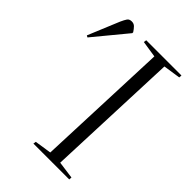

<svg xmlns="http://www.w3.org/2000/svg" viewBox="-355 -831 917 917"><g transform="rotate(45 104.0 -372.5)"><path d="M167 -703 83 -716 85 -730H323L322 -716L235 -703L208 -26L296 -14L295 0H53L55 -14L140 -27ZM-123 -541 -132 -546 -66 -705Q-57 -725 -50 -735Q-43 -745 -27 -745Q-13 -745 -4 -736Q5 -727 14 -713V-707Z"/></g></svg>

Font: Literata 72pt Light
Style: Italic
Weight: 300
Italic angle: -2°
Designer: Latin by Veronika Burian and Jose Scaglione. Greek by Irene Vlachou. Cyrillic by Vera Evstafieva
Foundry: TypeTogether
Version: Version 3.002